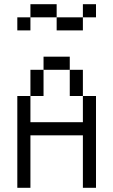

<svg xmlns="http://www.w3.org/2000/svg" viewBox="-20 -895 540 915"><path d="M437.5 -812.5V-875H375V-812.5H250V-750H375V-812.5ZM62.5 -437.5V0H125Q125 0 125 -250H375Q375 -250 375 0H437.5V-437.5H375Q375 -437.5 375 -312.5H125Q125 -312.5 125 -437.5ZM125 -437.5H187.5Q187.5 -437.5 187.5 -562.5H125Q125 -562.5 125 -437.5ZM375 -437.5Q375 -437.5 375 -562.5H312.5Q312.5 -562.5 312.5 -437.5ZM187.5 -562.5H312.5V-625H187.5ZM125 -812.5H62.5V-750H125ZM125 -812.5H250V-875H125Z"/></svg>

Font: UnifontExMono
Style: Regular
Weight: 500
Version: Version 15.0.06